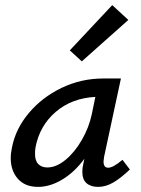

<svg xmlns="http://www.w3.org/2000/svg" viewBox="-20 -725 551 751"><path d="M488 -62Q451 -27 422 -10.5Q393 6 364 6Q335 6 318.5 -8.5Q302 -23 302 -53Q302 -69 306 -85L310 -104Q272 -52 224 -23Q176 6 129 6Q78 6 50 -25.5Q22 -57 22 -107Q22 -126 27 -149Q41 -221 92.5 -282.5Q144 -344 220.5 -381Q297 -418 384 -418H453L387 -111Q385 -97 385 -93Q385 -69 403 -69Q423 -69 459 -100ZM339 -278 353 -346Q260 -341 197.5 -287Q135 -233 119 -149Q117 -139 117 -123Q117 -96 130 -83Q143 -70 165 -70Q200 -70 236 -99.5Q272 -129 300 -177.5Q328 -226 339 -278ZM253 -528 419 -705 482 -647 300 -485Z"/></svg>

Font: Ysabeau Semibold
Style: Italic
Weight: 600
Italic angle: -12°
Designer: Christian Thalmann (Catharsis Fonts)
Version: Version 0.003